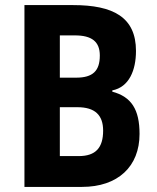

<svg xmlns="http://www.w3.org/2000/svg" viewBox="-20 -734 615 754"><path d="M267 -714H76V0H302C443 0 528 -80 528 -208C528 -304 496 -354 421 -374V-379C487 -392 514 -458 514 -534C514 -667 424 -714 267 -714ZM279 -429H215V-595H274C340 -595 372 -571 372 -516C372 -455 344 -429 279 -429ZM215 -313H284C353 -313 385 -282 385 -221C385 -154 356 -121 289 -121H215Z"/></svg>

Font: Noto Sans Telugu Condensed
Style: Bold
Weight: 700
Width: 3
Designer: Jelle Bosma - Monotype Design Team
Foundry: Monotype Imaging Inc.
Version: Version 2.005